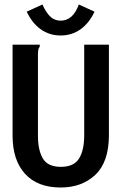

<svg xmlns="http://www.w3.org/2000/svg" viewBox="-20 -822 540 855"><path d="M250 13Q147 13 91.5 -48Q36 -109 36 -218V-623H157V-614Q152 -608 150.5 -600.5Q149 -593 149 -577V-217Q149 -153 171 -116Q193 -79 251 -79Q309 -79 332 -116Q355 -153 355 -220V-623H465V-221Q465 -101 405 -44Q345 13 250 13ZM331 -802 401 -770Q377 -719 338.5 -691.5Q300 -664 250 -664Q200 -664 161.5 -691.5Q123 -719 99 -770L169 -802Q185 -766 204 -748Q223 -730 250 -730Q305 -730 331 -802Z"/></svg>

Font: Ligconsolata
Style: Bold
Weight: 700
Monospace: yes
Designer: Raph Levien, Cyreal, Brenton Simpson
Foundry: Raph Levien, Cyreal, Google
Version: Version 3.001; ttfautohint (v1.8.2.53-6de2)